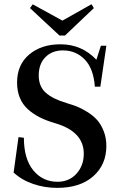

<svg xmlns="http://www.w3.org/2000/svg" viewBox="-20 -889 580 922"><path d="M265.6 -718.3 124 -850.1 137.2 -868.2 279.8 -790 419.4 -868.7 430.7 -850.1 292 -718.3ZM254.4 13.2Q194.8 13.2 139.9 -5.4Q85 -23.9 45.4 -60.5L68.8 -230.5L94.7 -227.5Q94.7 -126 139.9 -71Q185.1 -16.1 256.3 -16.1Q312 -16.1 347.2 -54.9Q382.3 -93.8 382.3 -150.9Q382.3 -257.8 243.2 -297.9Q201.2 -310.1 169.7 -326.2Q138.2 -342.3 113 -365.2Q87.9 -388.2 75 -420.2Q62 -452.1 62 -492.7Q62 -578.1 120.1 -627.2Q178.2 -676.3 270.5 -676.3Q372.6 -676.3 442.9 -602.1L464.4 -669.4H490.7L461.9 -472.7H435.5Q429.2 -560.1 386.7 -603.5Q344.2 -647 282.2 -647Q230.5 -647 198.2 -614.7Q166 -582.5 166 -526.4Q166 -473.6 200.2 -443.4Q234.4 -413.1 301.3 -393.6Q328.1 -385.7 350.3 -377Q372.6 -368.2 399.9 -351.1Q427.2 -334 446 -313.2Q464.8 -292.5 477.8 -259.8Q490.7 -227.1 490.7 -188Q490.7 -98.1 427.7 -42.5Q364.7 13.2 254.4 13.2Z"/></svg>

Font: Elstob Medium
Style: Regular
Weight: 500
Designer: Peter S. Baker
Version: Version 1.015